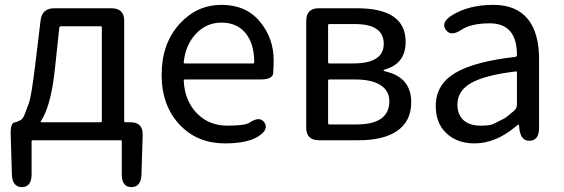

<svg xmlns="http://www.w3.org/2000/svg" viewBox="-20 -577 2319 790"><path d="M71 193Q31 193 29 142L24 -21Q22 -74 43 -74Q48 -74 65 -83Q74 -88 81 -105Q90 -129 99 -153Q109 -181 124 -303L147 -493Q153 -543 203 -543H439Q491 -543 491 -491V-79Q491 -74 496 -74H516Q569 -74 567 -21L562 142Q560 193 520 193Q481 192 481 140V5Q481 0 476 0H115Q110 0 110 5V140Q110 192 71 193ZM148 -78Q145 -74 150 -74H394Q399 -74 399 -79V-464Q399 -469 394 -469H231Q225 -469 224 -463L205 -285Q189 -140 148 -78Z M905 13Q793 13 721 -62Q645 -141 645 -269.5Q645 -398 720 -480Q791 -557 891.5 -557Q992 -557 1049 -488.5Q1106 -420 1106 -329Q1106 -302 1104 -276Q1102 -250 1051 -250H741Q736 -250 736 -245Q740 -163 789.5 -111.5Q839 -60 916 -60Q988 -60 1006 -72Q1049 -101 1068 -73Q1087 -44 1043 -16Q998 13 905 13ZM736 -321Q735 -316 740 -316H1021Q1026 -316 1026 -321Q1026 -397 990.5 -440.5Q955 -484 891 -484Q831 -484 788 -440Q743 -393 736 -321Z M1292 0Q1240 0 1240 -52V-491Q1240 -543 1292 -543H1449Q1649 -543 1649 -405Q1649 -316 1566 -292Q1558 -290 1558 -287.5Q1558 -285 1566 -283Q1672 -259 1672 -156Q1672 -77 1612 -37Q1556 0 1457 0ZM1330 -70Q1330 -65 1335 -65H1447Q1582 -65 1582 -161Q1582 -203 1546 -226.5Q1510 -250 1441 -250H1335Q1330 -250 1330 -245ZM1330 -321Q1330 -316 1335 -316H1433Q1559 -316 1559 -397Q1559 -478 1440 -478H1335Q1330 -478 1330 -473Z M1932 13Q1862 13 1817.5 -28Q1773 -69 1773 -141Q1773 -229 1852.5 -276.5Q1932 -324 2101 -343Q2107 -344 2107 -351Q2107 -481 1995 -481Q1918 -481 1878 -454Q1834 -425 1814 -455Q1794 -485 1838 -513Q1907 -557 2010 -557Q2106 -557 2154 -496Q2198 -439 2198 -334V-51Q2198 0 2161 2Q2124 5 2117 -46L2116 -58Q2115 -65 2113.5 -65Q2112 -65 2099 -54Q2018 13 1932 13ZM1958 -60Q1996 -60 2010 -67Q2033 -78 2056 -90Q2065 -95 2096 -122Q2107 -132 2107 -147V-279Q2107 -284 2102 -283Q1974 -268 1916 -234Q1862 -202 1862 -147Q1862 -103 1890 -80Q1915 -60 1958 -60Z"/></svg>

Font: Resource Han Rounded HK
Style: Regular
Weight: 400
Designer: Cyano Hao (round all glyphs); Ryoko NISHIZUKA  (kana, bopomofo & ideographs); Paul D. Hunt (Latin, Greek & Cyrillic); Sa
Foundry: Cyano Hao
Version: 0.990